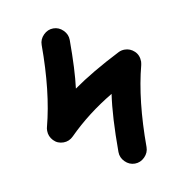

<svg xmlns="http://www.w3.org/2000/svg" viewBox="-48 -707 396 404"><g transform="rotate(-10 150.0 -505.0)"><path d="M70 -420Q57 -420 48.5 -429Q40 -438 40 -450Q40 -455 41 -458Q60 -530 60 -630Q60 -642 69 -651Q78 -660 90 -660Q102 -660 111 -651Q120 -642 120 -630Q120 -566 115 -527Q156 -556 217 -587Q223 -590 230 -590Q242 -590 251 -581.5Q260 -573 260 -559Q260 -557 259.5 -555Q259 -553 259 -552Q240 -480 240 -380Q240 -368 231 -359Q222 -350 210 -350Q198 -350 189 -359Q180 -368 180 -380Q180 -456 187 -503Q133 -471 91 -429Q82 -420 70 -420Z"/></g></svg>

Font: Pecita
Style: Book
Weight: 400
Width: 7
Version: Version 4.3